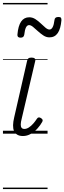

<svg xmlns="http://www.w3.org/2000/svg" viewBox="-20 -905 436 1300"><path d="M135 16Q112 16 97 7Q82 -2 75 -18Q68 -34 68.5 -57.5Q69 -81 76 -110L164 -495Q167 -506 173 -510.5Q179 -515 194 -515Q208 -515 214.5 -509.5Q221 -504 219 -494L127 -102Q121 -79 120.5 -63.5Q120 -48 126 -40Q132 -32 145 -32Q160 -32 175.5 -42Q191 -52 205 -68Q219 -84 230 -101Q235 -109 242 -110Q249 -111 258 -105Q267 -99 268.5 -93Q270 -87 266 -80Q254 -58 234.5 -36Q215 -14 189.5 1Q164 16 135 16ZM315 -652Q293 -652 273.5 -665Q254 -678 236.5 -694Q219 -710 204 -722.5Q189 -735 177 -735Q164 -735 156 -719.5Q148 -704 144 -669Q142 -659 136 -654.5Q130 -650 119 -650Q96 -650 98 -671Q103 -730 123 -759Q143 -788 178 -788Q200 -788 219.5 -775.5Q239 -763 256 -746.5Q273 -730 288 -717.5Q303 -705 315 -705Q328 -705 336.5 -721Q345 -737 349 -770Q351 -790 375 -790Q388 -790 392 -785.5Q396 -781 396 -769Q391 -710 371 -681Q351 -652 315 -652ZM0 365H302V375H0ZM0 -20H302V0H0ZM0 -505H302V-500H0ZM0 -885H302V-875H0Z"/></svg>

Font: Playwrite AT Guides
Style: Italic
Weight: 400
Italic angle: -13.0072°
Designer: Veronika Burian, José Scaglione
Foundry: TypeTogether
Version: Version 1.002